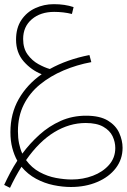

<svg xmlns="http://www.w3.org/2000/svg" viewBox="-39 -626 608 921"><path d="M9 275 -19 261Q-6 233 9.5 203.5Q25 174 44 145Q29 118 20 84Q11 50 11 8Q11 -81 51 -151Q91 -221 161 -270Q112 -289 75 -331Q38 -373 38 -436Q38 -492 63.5 -530Q89 -568 130.5 -587Q172 -606 219 -606Q246 -606 269.5 -602.5Q293 -599 314 -592L306 -559Q286 -564 264.5 -566.5Q243 -569 221 -569Q155 -569 113.5 -533.5Q72 -498 72 -439Q72 -394 93.5 -364.5Q115 -335 145 -318.5Q175 -302 200 -295Q283 -341 390 -362L399 -328Q329 -315 265.5 -288Q202 -261 152.5 -220.5Q103 -180 75 -124Q47 -68 47 4Q47 36 52.5 62.5Q58 89 68 111Q104 62 150 20.5Q196 -21 252 -46Q308 -71 374 -71Q440 -71 478.5 -47.5Q517 -24 533 12Q549 48 549 83Q549 138 516.5 180.5Q484 223 427.5 247Q371 271 301 271Q261 271 217.5 262Q174 253 134 231.5Q94 210 64 174Q35 220 9 275ZM372 -36Q294 -36 221.5 8Q149 52 86 142Q113 179 151 199.5Q189 220 229.5 227.5Q270 235 305 235Q359 235 406.5 217Q454 199 484 165Q514 131 514 84Q514 55 501 27.5Q488 0 456.5 -18Q425 -36 372 -36Z"/></svg>

Font: Noto Sans Arabic UI XLt
Style: Regular
Weight: 200
Designer: Monotype Design Team, Nadine Chahine and Nizar Qandah
Foundry: Monotype Imaging Inc.
Version: Version 2.010; ttfautohint (v1.8.4.7-5d5b)